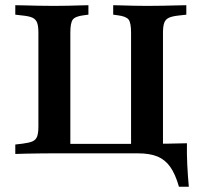

<svg xmlns="http://www.w3.org/2000/svg" viewBox="-20 -591 768 737"><path d="M127.4 -201.6V-465.3Q127.4 -490.3 122.6 -503.6Q117.7 -516.9 104.8 -523Q91.9 -529 66.1 -531.5L38.7 -534.7V-571Q55.6 -571 79 -570.2Q102.4 -569.4 128.6 -569Q154.8 -568.5 178.2 -568.5H187.9H196.8Q218.5 -568.5 241.1 -569Q263.7 -569.4 284.3 -570.2Q304.8 -571 319.4 -571V-534.7L300.8 -532.3Q268.5 -528.2 259.3 -515.7Q250 -503.2 250 -465.3V-201.6ZM483.1 -201.6V-465.3Q483.1 -503.2 473.8 -515.7Q464.5 -528.2 432.3 -532.3L414.5 -534.7V-571Q429 -571 449.6 -570.2Q470.2 -569.4 492.7 -569Q515.3 -568.5 536.3 -568.5H544.4H554.8Q579 -568.5 604.8 -569Q630.6 -569.4 654.4 -570.2Q678.2 -571 695.2 -571V-534.7L666.9 -531.5Q641.9 -529 628.6 -523Q615.3 -516.9 610.5 -503.6Q605.6 -490.3 605.6 -465.3V-201.6ZM178.2 -2.4Q154.8 -2.4 128.6 -2Q102.4 -1.6 79 -1.2Q55.6 -0.8 38.7 0V-36.3L66.1 -39.5Q91.9 -42.7 104.8 -48.4Q117.7 -54 122.6 -67.3Q127.4 -80.6 127.4 -105.6V-201.6H250V-33.1L238.7 -38.7H495.2L483.1 -33.1V-201.6H605.6V-2.4H188.7ZM434.7 -2.4 478.2 -38.7H508.9Q574.2 -38.7 619.8 -39.5Q665.3 -40.3 697.6 -41.1Q696.8 -0.8 698.8 40.7Q700.8 82.3 704.8 125.8H666.9Q653.2 77.4 633.5 49.6Q613.7 21.8 584.3 9.7Q554.8 -2.4 509.7 -2.4Z"/></svg>

Font: Playfair 9pt
Style: Bold
Weight: 700
Designer: Claus Eggers Sørensen
Foundry: Claus Eggers Sørensen
Version: Version 2.203